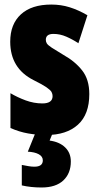

<svg xmlns="http://www.w3.org/2000/svg" viewBox="-20 -583 436 843"><path d="M372.1 -169.9Q372.1 -80.6 322 -35.4Q272 9.8 183.1 9.8Q142.6 9.8 103.5 2.9Q64.5 -3.9 25.9 -21V-173.8Q56.2 -155.8 92.5 -142.3Q128.9 -128.9 166 -128.9Q210.9 -128.9 210.9 -161.1Q210.9 -170.4 206.3 -179Q201.7 -187.5 184.1 -199.7Q166.5 -211.9 127.9 -231Q24.9 -282.7 24.9 -399.9Q24.9 -477.1 71.8 -520Q118.7 -563 205.1 -563Q248 -563 286.1 -551Q324.2 -539.1 363.8 -516.1L324.2 -393.1Q299.3 -409.7 271.5 -421.9Q243.7 -434.1 214.8 -434.1Q181.2 -434.1 181.2 -408.2Q181.2 -399.4 185.8 -392.1Q190.4 -384.8 207 -373.8Q223.6 -362.8 258.8 -341.8Q309.6 -313.5 340.8 -273.7Q372.1 -233.9 372.1 -169.9ZM291 126Q291 178.2 258.1 209.2Q225.1 240.2 162.6 240.2Q115.2 240.2 75.7 231V141.1Q92.3 144.5 106 146.7Q119.6 148.9 130.9 148.9Q168 148.9 168 121.1Q168 104 150.1 94.2Q132.3 84.5 102.1 83L135.7 0H211.9L197.8 34.2Q241.2 40 266.1 64.2Q291 88.4 291 126Z"/></svg>

Font: Open Sans Condensed ExtraBold
Style: Regular
Weight: 800
Width: 3
Designer: Monotype Design Team
Foundry: Monotype Imaging Inc.
Version: Version 3.000; ttfautohint (v1.8.4)